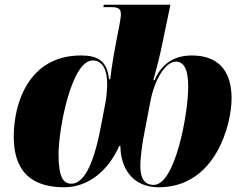

<svg xmlns="http://www.w3.org/2000/svg" viewBox="-20 -780 1038 810"><path d="M251 10C355 10 438 -63 483 -164H488C488 -80 532 10 650 10C889 10 957 -254 957 -365C957 -491 892 -546 789 -546C696 -546 653 -491 632 -442H627C640 -488 655 -547 664 -592L699 -760H418L416 -750H450C488 -750 490 -736 490 -717C490 -709 486 -686 483 -670L467 -587C462 -562 451 -498 445 -446H440C432 -524 391 -546 322 -546C98 -546 38 -340 38 -204C38 -103 72 10 251 10ZM281 -5C244 -5 227 -39 227 -129C227 -235 281 -525 371 -525C404 -525 434 -500 432 -415C431 -388 428 -361 421 -327L404 -238C373 -78 331 -5 281 -5ZM629 0C590 0 573 -26 572 -77C571 -100 578 -159 584 -193L614 -350C633 -450 680 -520 722 -520C754 -520 774 -491 774 -415C774 -296 718 0 629 0Z"/></svg>

Font: Noto Serif Display Black
Style: Italic
Weight: 900
Italic angle: -12°
Designer: Monotype Design Team
Foundry: Monotype Imaging Inc.
Version: Version 2.009